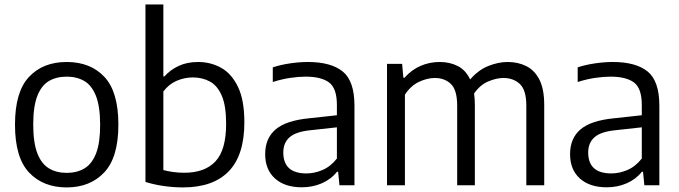

<svg xmlns="http://www.w3.org/2000/svg" viewBox="-20 -828 3036 858"><path d="M278 9.5Q173 9.5 110 -57Q47 -123.5 47 -271Q47 -417.5 109.5 -484.2Q172 -551 278 -551Q384 -551 446.5 -484.5Q509 -418 509 -271Q509 -124.5 445.8 -57.5Q382.5 9.5 278 9.5ZM278 -55.5Q324 -55.5 357.5 -75.5Q391 -95.5 409.2 -142.2Q427.5 -189 427.5 -269.5Q427.5 -351.5 409 -398.8Q390.5 -446 357 -465.8Q323.5 -485.5 278 -485.5Q232 -485.5 198.5 -465.8Q165 -446 146.8 -399.2Q128.5 -352.5 128.5 -272Q128.5 -190.5 146.8 -143.2Q165 -96 198.5 -75.8Q232 -55.5 278 -55.5Z M797.5 9.5Q755 9.5 711.5 3.2Q668 -3 630 -15V-808H710V-486.5H715Q739.5 -515 777.5 -533Q815.5 -551 865 -551Q921.5 -551 968.5 -524.8Q1015.5 -498.5 1043.8 -439.2Q1072 -380 1072 -281.5Q1072 -134.5 1002.2 -62.5Q932.5 9.5 797.5 9.5ZM803.5 -56Q895.5 -56 943 -107Q990.5 -158 990.5 -274.5Q990.5 -355.5 971 -400.5Q951.5 -445.5 917.8 -463.8Q884 -482 841.5 -482Q804.5 -482 769.2 -466.8Q734 -451.5 710 -419V-68Q728 -63 752.5 -59.5Q777 -56 803.5 -56Z M1329 9Q1252.5 9 1208.8 -30.5Q1165 -70 1165 -139Q1165 -210 1211.8 -249.8Q1258.5 -289.5 1362 -299.5L1485.5 -313V-359Q1485.5 -433.5 1450.5 -459.5Q1415.5 -485.5 1345.5 -485.5Q1314.5 -485.5 1276 -479.8Q1237.5 -474 1199 -461.5V-527Q1233.5 -538.5 1276 -544.8Q1318.5 -551 1356 -551Q1459 -551 1511.5 -508.5Q1564 -466 1564 -355.5V0H1497L1491 -60.5H1486Q1459.5 -27 1418.2 -9Q1377 9 1329 9ZM1246 -146.5Q1246 -53 1349.5 -53Q1385 -53 1421 -68.2Q1457 -83.5 1485.5 -119.5V-259L1367 -246Q1302.5 -239.5 1274.2 -214.8Q1246 -190 1246 -146.5Z M1709.5 0V-542.5H1777L1782.5 -481H1788Q1819 -516 1859.2 -533.5Q1899.5 -551 1945 -551Q1990 -551 2025.5 -533Q2061 -515 2081 -473Q2118.5 -516 2163 -533.5Q2207.5 -551 2248.5 -551Q2295.5 -551 2332.5 -532.2Q2369.5 -513.5 2390.8 -471.5Q2412 -429.5 2412 -359V0H2332V-355.5Q2332 -425.5 2303.2 -452.5Q2274.5 -479.5 2229.5 -479.5Q2198.5 -479.5 2162 -464.2Q2125.5 -449 2098.5 -410Q2102 -387 2102 -360.5V0H2023V-355.5Q2023 -425.5 1995.2 -452.5Q1967.5 -479.5 1923 -479.5Q1889.5 -479.5 1852.8 -462.5Q1816 -445.5 1789.5 -405V0Z M2691.5 9Q2615 9 2571.2 -30.5Q2527.5 -70 2527.5 -139Q2527.5 -210 2574.2 -249.8Q2621 -289.5 2724.5 -299.5L2848 -313V-359Q2848 -433.5 2813 -459.5Q2778 -485.5 2708 -485.5Q2677 -485.5 2638.5 -479.8Q2600 -474 2561.5 -461.5V-527Q2596 -538.5 2638.5 -544.8Q2681 -551 2718.5 -551Q2821.5 -551 2874 -508.5Q2926.5 -466 2926.5 -355.5V0H2859.5L2853.5 -60.5H2848.5Q2822 -27 2780.8 -9Q2739.5 9 2691.5 9ZM2608.5 -146.5Q2608.5 -53 2712 -53Q2747.5 -53 2783.5 -68.2Q2819.5 -83.5 2848 -119.5V-259L2729.5 -246Q2665 -239.5 2636.8 -214.8Q2608.5 -190 2608.5 -146.5Z"/></svg>

Font: Encode Sans
Style: Regular
Weight: 400
Designer: Multiple Designers
Foundry: Impallari Type
Version: Version 3.002; ttfautohint (v1.8.3) -l 8 -r 50 -G 200 -x 14 